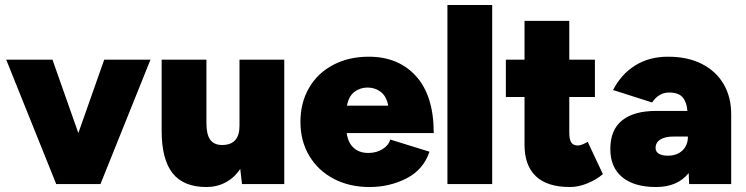

<svg xmlns="http://www.w3.org/2000/svg" viewBox="-20 -740 3000 772"><path d="M5 -500H191L295 -205L399 -500H585L384 0H206Z M946 -61Q922 -25 887 -6.5Q852 12 810 12Q718 12 674 -43.5Q630 -99 630 -214V-500H810V-244Q810 -199 825.5 -178Q841 -157 873 -157Q943 -157 943 -234V-500H1123V0H953Z M1188 -250Q1188 -327 1222.5 -386.5Q1257 -446 1319.5 -479Q1382 -512 1463 -512Q1582 -512 1653 -433.5Q1724 -355 1724 -205H1374Q1379 -167 1401.5 -146Q1424 -125 1461 -125Q1494 -125 1518.5 -140.5Q1543 -156 1549 -179L1707 -130Q1682 -57 1614 -22.5Q1546 12 1466 12Q1385 12 1322 -21Q1259 -54 1223.5 -113.5Q1188 -173 1188 -250ZM1541 -315Q1534 -353 1511 -370.5Q1488 -388 1458 -388Q1428 -388 1405 -370.5Q1382 -353 1375 -315Z M1779 -720H1959V0H1779Z M2089 -158V-350H2014V-500H2089V-656H2269V-500H2372V-350H2269V-207Q2269 -179 2277 -167Q2285 -155 2304 -155Q2312 -155 2324 -160Q2336 -165 2343 -170L2404 -40Q2379 -18 2342.5 -3Q2306 12 2272 12Q2180 12 2134.5 -31.5Q2089 -75 2089 -158Z M2749 -44Q2704 12 2618 12Q2530 12 2482 -27.5Q2434 -67 2434 -141Q2434 -218 2481.5 -256Q2529 -294 2618 -294H2744Q2741 -330 2724.5 -349Q2708 -368 2670 -368Q2629 -368 2602 -328L2445 -378Q2477 -441 2533.5 -476.5Q2590 -512 2666 -512Q2745 -512 2802 -483Q2859 -454 2889.5 -402Q2920 -350 2920 -281V0H2751ZM2665 -114Q2702 -114 2724 -135Q2746 -156 2746 -191H2689Q2654 -191 2635 -179Q2616 -167 2616 -145Q2616 -130 2629 -122Q2642 -114 2665 -114Z"/></svg>

Font: Oak Sans Black
Style: Regular
Weight: 900
Designer: Erik Kennedy, Walven
Foundry: Erik Kennedy, Walven
Version: Version 1.000